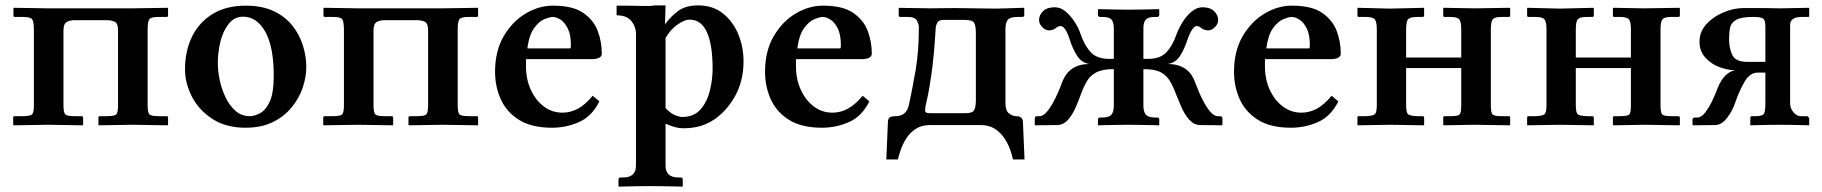

<svg xmlns="http://www.w3.org/2000/svg" viewBox="-20 -465 6777 714"><path d="M106 -353Q106 -385 99.5 -393.5Q93 -402 65 -402H35Q30 -402 30 -407V-434L32 -436L160 -434H472L604 -436L605 -434V-408Q605 -402 600 -402H569Q542 -402 535.5 -393.5Q529 -385 529 -354V-74Q529 -46 536 -39.5Q543 -33 569 -33H600Q605 -33 605 -27V-1L604 1L472 -1L348 1L346 -1V-28Q346 -33 352 -33H378Q407 -33 413 -40.5Q419 -48 419 -74V-351Q419 -379 406 -384.5Q393 -390 378 -390H257Q241 -390 228.5 -383.5Q216 -377 216 -351V-74Q216 -46 223 -39.5Q230 -33 256 -33H283Q289 -33 289 -27V-1L287 1L159 -1L31 1L29 -1V-28Q29 -33 35 -33H65Q94 -33 100 -40.5Q106 -48 106 -74Z M668 -207Q668 -276 694.5 -329.5Q721 -383 771.5 -413.5Q822 -444 894 -444Q955 -444 998 -423.5Q1041 -403 1067.5 -369.5Q1094 -336 1106.5 -295.5Q1119 -255 1119 -216Q1119 -178 1105.5 -138.5Q1092 -99 1064 -65Q1036 -31 993.5 -10.5Q951 10 893 10Q820 10 769.5 -23Q719 -56 693.5 -106Q668 -156 668 -207ZM884 -403Q852 -403 831 -377Q810 -351 800 -311.5Q790 -272 790 -229Q790 -201 797 -167.5Q804 -134 818.5 -103.5Q833 -73 855.5 -53Q878 -33 909 -33Q927 -33 948 -44.5Q969 -56 983.5 -88Q998 -120 998 -184Q998 -291 966.5 -347Q935 -403 884 -403Z M1259 -353Q1259 -385 1252.5 -393.5Q1246 -402 1218 -402H1188Q1183 -402 1183 -407V-434L1185 -436L1313 -434H1625L1757 -436L1758 -434V-408Q1758 -402 1753 -402H1722Q1695 -402 1688.5 -393.5Q1682 -385 1682 -354V-74Q1682 -46 1689 -39.5Q1696 -33 1722 -33H1753Q1758 -33 1758 -27V-1L1757 1L1625 -1L1501 1L1499 -1V-28Q1499 -33 1505 -33H1531Q1560 -33 1566 -40.5Q1572 -48 1572 -74V-351Q1572 -379 1559 -384.5Q1546 -390 1531 -390H1410Q1394 -390 1381.5 -383.5Q1369 -377 1369 -351V-74Q1369 -46 1376 -39.5Q1383 -33 1409 -33H1436Q1442 -33 1442 -27V-1L1440 1L1312 -1L1184 1L1182 -1V-28Q1182 -33 1188 -33H1218Q1247 -33 1253 -40.5Q1259 -48 1259 -74Z M2184 -109 2209 -88Q2181 -32 2133 -11Q2085 10 2033 10Q1957 10 1910.5 -19Q1864 -48 1842.5 -95.5Q1821 -143 1821 -198Q1821 -275 1853 -330Q1885 -385 1934.5 -414.5Q1984 -444 2036 -444Q2110 -444 2149 -417Q2188 -390 2203 -349.5Q2218 -309 2218 -266Q2218 -245 2179 -245H1936V-219Q1936 -170 1954 -131Q1972 -92 2002.5 -69Q2033 -46 2072 -46Q2101 -46 2128.5 -60.5Q2156 -75 2184 -109ZM1941 -285H2101Q2103 -287 2103 -296Q2103 -336 2091.5 -359Q2080 -382 2064.5 -392Q2049 -402 2035 -402Q2025 -402 2005 -394Q1985 -386 1966.5 -361Q1948 -336 1941 -285Z M2345 151V-342Q2345 -365 2328 -386.5Q2311 -408 2273 -408V-444Q2328 -444 2365.5 -443Q2403 -442 2415 -445H2455L2453 -374Q2473 -403 2501.5 -424Q2530 -445 2576 -445Q2631 -445 2668.5 -415Q2706 -385 2725.5 -337.5Q2745 -290 2745 -237Q2745 -179 2725 -131.5Q2705 -84 2668 -47Q2639 -18 2603.5 -3Q2568 12 2522 12Q2504 12 2486 6.5Q2468 1 2455 -5V151Q2455 195 2503 195H2511Q2519 195 2519 203V227L2518 229Q2518 229 2496 228.5Q2474 228 2446 227.5Q2418 227 2398 227Q2380 227 2352.5 227.5Q2325 228 2303.5 228.5Q2282 229 2282 229L2280 227V203Q2280 195 2288 195H2297Q2345 195 2345 151ZM2455 -324V-63Q2474 -43 2491 -36.5Q2508 -30 2516 -30Q2560 -30 2584.5 -57.5Q2609 -85 2619.5 -126.5Q2630 -168 2630 -210Q2630 -298 2609 -345Q2588 -392 2544 -392Q2526 -392 2500 -374Q2474 -356 2455 -324Z M3188 -109 3213 -88Q3185 -32 3137 -11Q3089 10 3037 10Q2961 10 2914.5 -19Q2868 -48 2846.5 -95.5Q2825 -143 2825 -198Q2825 -275 2857 -330Q2889 -385 2938.5 -414.5Q2988 -444 3040 -444Q3114 -444 3153 -417Q3192 -390 3207 -349.5Q3222 -309 3222 -266Q3222 -245 3183 -245H2940V-219Q2940 -170 2958 -131Q2976 -92 3006.5 -69Q3037 -46 3076 -46Q3105 -46 3132.5 -60.5Q3160 -75 3188 -109ZM2945 -285H3105Q3107 -287 3107 -296Q3107 -336 3095.5 -359Q3084 -382 3068.5 -392Q3053 -402 3039 -402Q3029 -402 3009 -394Q2989 -386 2970.5 -361Q2952 -336 2945 -285Z M3438 0Q3407 0 3385 14.5Q3363 29 3350 50Q3337 71 3329.5 92.5Q3322 114 3319 128H3276L3282 -13Q3283 -27 3291.5 -30Q3300 -33 3310 -33Q3351 -33 3360 -75Q3374 -139 3385.5 -207.5Q3397 -276 3397 -365Q3397 -374 3390 -388Q3383 -402 3356 -402H3329Q3322 -402 3322 -407V-434L3325 -436Q3325 -436 3340 -435.5Q3355 -435 3375.5 -435Q3396 -435 3414 -434.5Q3432 -434 3438 -434Q3452 -434 3477.5 -434.5Q3503 -435 3531 -435Q3563 -435 3607.5 -434Q3652 -433 3682 -433Q3699 -433 3724 -434Q3749 -435 3768.5 -435.5Q3788 -436 3788 -436L3789 -434V-409Q3789 -402 3781 -402H3765Q3737 -402 3728 -391.5Q3719 -381 3719 -355V-81Q3719 -53 3732.5 -43Q3746 -33 3759 -33Q3783 -33 3784 -12L3790 128H3747Q3744 113 3736.5 91.5Q3729 70 3715 49Q3701 28 3679.5 14Q3658 0 3627 0ZM3420 -56Q3420 -47 3426.5 -45.5Q3433 -44 3440 -44H3569Q3597 -44 3603 -56Q3609 -68 3609 -93V-342Q3609 -368 3603 -379.5Q3597 -391 3568 -391H3488Q3470 -391 3465 -379.5Q3460 -368 3460 -365Q3453 -251 3443.5 -187Q3434 -123 3427 -94Q3420 -65 3420 -56Z M4232 -208V-72Q4232 -50 4241 -39Q4250 -28 4275 -28H4283Q4291 -28 4291 -20V-1L4290 1Q4290 1 4269.5 0.5Q4249 0 4222 -0.5Q4195 -1 4175 -1Q4158 -1 4131.5 -0.5Q4105 0 4085 0.5Q4065 1 4065 1L4063 -1V-20Q4063 -28 4071 -28H4079Q4105 -28 4113.5 -39Q4122 -50 4122 -72V-208Q4081 -208 4058 -196.5Q4035 -185 4022.5 -164Q4010 -143 3999 -113Q3992 -93 3980.5 -66.5Q3969 -40 3952.5 -20.5Q3936 -1 3913 0L3831 1L3828 -1V-24Q3828 -30 3831.5 -31.5Q3835 -33 3838 -33H3846Q3858 -33 3870.5 -46.5Q3883 -60 3894.5 -80.5Q3906 -101 3915 -122Q3924 -143 3929 -157Q3943 -194 3968.5 -210.5Q3994 -227 4031 -227Q4001 -232 3984.5 -259Q3968 -286 3958 -318Q3951 -341 3942 -354.5Q3933 -368 3925 -368Q3914 -368 3907 -361Q3903 -357 3895.5 -354.5Q3888 -352 3881 -352Q3868 -352 3856 -364Q3844 -376 3844 -391Q3844 -409 3859 -423.5Q3874 -438 3902 -438Q3924 -438 3942.5 -422.5Q3961 -407 3976 -384Q3991 -361 3999 -337Q4013 -296 4036 -271Q4059 -246 4105 -246H4122V-360Q4122 -382 4113.5 -392Q4105 -402 4079 -402H4071Q4063 -402 4063 -410V-429L4065 -431Q4065 -431 4085 -430.5Q4105 -430 4131.5 -429.5Q4158 -429 4175 -429Q4195 -429 4222 -429.5Q4249 -430 4269.5 -430.5Q4290 -431 4290 -431L4291 -429V-410Q4291 -402 4283 -402H4275Q4250 -402 4241 -392Q4232 -382 4232 -360V-246H4249Q4295 -246 4318 -271Q4341 -296 4355 -337Q4364 -361 4378.5 -384Q4393 -407 4412 -422.5Q4431 -438 4452 -438Q4480 -438 4495 -423.5Q4510 -409 4510 -391Q4510 -376 4498 -364Q4486 -352 4473 -352Q4466 -352 4458.5 -354.5Q4451 -357 4447 -361Q4440 -368 4429 -368Q4422 -368 4413 -354.5Q4404 -341 4396 -318Q4386 -286 4369.5 -259Q4353 -232 4323 -227Q4360 -227 4386 -210.5Q4412 -194 4425 -157Q4430 -143 4439 -122Q4448 -101 4459.5 -80.5Q4471 -60 4483.5 -46.5Q4496 -33 4508 -33H4516Q4519 -33 4522.5 -31.5Q4526 -30 4526 -24V-1L4523 1L4441 0Q4419 -1 4402 -20.5Q4385 -40 4373.5 -66.5Q4362 -93 4354 -113Q4343 -143 4330.5 -164Q4318 -185 4296 -196.5Q4274 -208 4232 -208Z M4932 -109 4957 -88Q4929 -32 4881 -11Q4833 10 4781 10Q4705 10 4658.5 -19Q4612 -48 4590.5 -95.5Q4569 -143 4569 -198Q4569 -275 4601 -330Q4633 -385 4682.5 -414.5Q4732 -444 4784 -444Q4858 -444 4897 -417Q4936 -390 4951 -349.5Q4966 -309 4966 -266Q4966 -245 4927 -245H4684V-219Q4684 -170 4702 -131Q4720 -92 4750.5 -69Q4781 -46 4820 -46Q4849 -46 4876.5 -60.5Q4904 -75 4932 -109ZM4689 -285H4849Q4851 -287 4851 -296Q4851 -336 4839.5 -359Q4828 -382 4812.5 -392Q4797 -402 4783 -402Q4773 -402 4753 -394Q4733 -386 4714.5 -361Q4696 -336 4689 -285Z M5100 -355Q5100 -384 5092.5 -393Q5085 -402 5059 -402H5033Q5028 -402 5028 -407V-434L5029 -436L5150 -433L5275 -436L5276 -434V-408Q5276 -402 5270 -402H5250Q5225 -402 5217 -394Q5209 -386 5209 -355V-251H5414V-354Q5414 -383 5407 -392.5Q5400 -402 5373 -402H5352Q5347 -402 5347 -407V-434L5349 -436L5464 -434L5594 -436L5596 -434V-407Q5596 -402 5590 -402H5564Q5539 -402 5531.5 -393.5Q5524 -385 5524 -354V-74Q5524 -44 5531.5 -38.5Q5539 -33 5564 -33H5590Q5596 -33 5596 -27V-1L5595 1L5464 -1L5350 1L5347 -1V-27Q5347 -33 5352 -33H5373Q5401 -33 5407.5 -39Q5414 -45 5414 -74V-212H5209V-75Q5209 -45 5217 -39.5Q5225 -34 5250 -33H5270Q5276 -33 5276 -27V-1L5275 1L5150 -1L5029 1L5028 -1V-28Q5028 -33 5033 -33H5059Q5086 -34 5093 -40.5Q5100 -47 5100 -75Z M5731 -355Q5731 -384 5723.5 -393Q5716 -402 5690 -402H5664Q5659 -402 5659 -407V-434L5660 -436L5781 -433L5906 -436L5907 -434V-408Q5907 -402 5901 -402H5881Q5856 -402 5848 -394Q5840 -386 5840 -355V-251H6045V-354Q6045 -383 6038 -392.5Q6031 -402 6004 -402H5983Q5978 -402 5978 -407V-434L5980 -436L6095 -434L6225 -436L6227 -434V-407Q6227 -402 6221 -402H6195Q6170 -402 6162.5 -393.5Q6155 -385 6155 -354V-74Q6155 -44 6162.5 -38.5Q6170 -33 6195 -33H6221Q6227 -33 6227 -27V-1L6226 1L6095 -1L5981 1L5978 -1V-27Q5978 -33 5983 -33H6004Q6032 -33 6038.5 -39Q6045 -45 6045 -74V-212H5840V-75Q5840 -45 5848 -39.5Q5856 -34 5881 -33H5901Q5907 -33 5907 -27V-1L5906 1L5781 -1L5660 1L5659 -1V-28Q5659 -33 5664 -33H5690Q5717 -34 5724 -40.5Q5731 -47 5731 -75Z M6367 -136Q6390 -195 6432 -204Q6405 -204 6374 -215.5Q6343 -227 6321.5 -251Q6300 -275 6300 -310Q6300 -347 6325.5 -375Q6351 -403 6389 -419Q6427 -435 6464 -435H6541L6601 -434L6706 -436L6708 -434V-405Q6708 -402 6704 -402H6679Q6660 -402 6648.5 -395Q6637 -388 6637 -372V-81Q6637 -62 6649.5 -47.5Q6662 -33 6676 -33H6697Q6703 -33 6705.5 -29Q6708 -25 6708 -24V1Q6708 1 6689.5 0.5Q6671 0 6646 -0.5Q6621 -1 6599 -1Q6578 -1 6552 -0.5Q6526 0 6507.5 0.5Q6489 1 6489 1V-26Q6489 -33 6495 -33H6509Q6535 -33 6540 -42.5Q6545 -52 6545 -81V-195H6517Q6488 -195 6468.5 -162.5Q6449 -130 6433 -84Q6423 -53 6402.5 -26.5Q6382 0 6358 0L6277 1L6274 -1V-20Q6274 -25 6277.5 -26.5Q6281 -28 6284 -28H6292Q6307 -28 6321.5 -47Q6336 -66 6348 -91.5Q6360 -117 6367 -136ZM6545 -235V-366Q6545 -390 6536.5 -396Q6528 -402 6499 -402Q6456 -402 6437 -391.5Q6418 -381 6414 -363Q6410 -345 6410 -321Q6410 -284 6422.5 -259.5Q6435 -235 6477 -235Z"/></svg>

Font: Libertinus Serif SemiBold
Style: Regular
Weight: 600
Designer: Philipp H. Poll, Khaled Hosny
Foundry: Caleb Maclennan
Version: Version 7.051;RELEASE